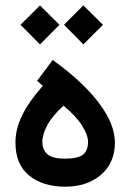

<svg xmlns="http://www.w3.org/2000/svg" viewBox="-20 -704 490 722"><path d="M178.2 -478.5Q292 -396.5 352.1 -316.7Q412.1 -236.8 412.1 -168Q412.1 -91.8 359.9 -46.9Q307.6 -2 225.1 -2Q141.1 -2 89.6 -43.9Q38.1 -85.9 38.1 -168Q38.1 -219.2 63.5 -270.8Q88.9 -322.3 141.1 -381.3L119.6 -399.9ZM218.8 -306.6Q176.8 -268.6 158 -233.4Q139.2 -198.2 139.2 -170.4Q139.2 -141.1 158 -124.3Q176.8 -107.4 224.6 -107.4Q273.4 -107.4 292.2 -122.6Q311 -137.7 311 -170.9Q311 -195.8 288.8 -231.4Q266.6 -267.1 218.8 -306.6ZM220.7 -610.8 293.5 -683.6 367.2 -610.8 293.5 -537.1ZM57.1 -610.8 130.4 -683.6 203.6 -610.8 130.4 -537.1Z"/></svg>

Font: Vazir Medium WOL
Style: Medium-WOL
Weight: 500
Designer: Saber Rastikerdar
Foundry: Saber Rastikerdar
Version: Version 27.0.1